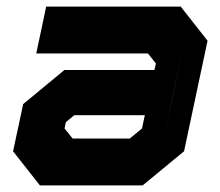

<svg xmlns="http://www.w3.org/2000/svg" viewBox="-20 -560 666 580"><path d="M100.5 0 19.5 -103 50 -245.5 174.5 -348.5H446.5L451 -368L427 -398.5H89.5L119.5 -540H526L607 -437L536 -103L411 0ZM152 -69 101 -132 121 -225 185 -278H503.5L473.5 -137L390.5 -69ZM152 -69H390.5L473.5 -137L530.5 -403L479 -467H166.5H479L530.5 -403L503.5 -278H185L121 -225L101 -132ZM199.5 -141.5H372L409 -172L417.5 -212H204.5L179 -191L175 -172Z"/></svg>

Font: Tourney Black
Style: Italic
Weight: 900
Italic angle: -12°
Version: Version 1.015